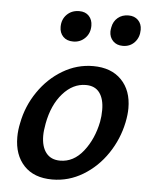

<svg xmlns="http://www.w3.org/2000/svg" viewBox="-48 -664 556 710"><g transform="rotate(5 230.0 -308.5)"><path d="M154 -559Q154 -587 172 -605Q190 -623 218 -623Q241 -623 254 -609Q267 -595 267 -573Q267 -545 249 -527Q231 -509 205 -509Q181 -509 167.5 -523Q154 -537 154 -559ZM339 -558Q339 -564 341 -574Q345 -596 361 -609.5Q377 -623 401 -623Q423 -623 436.5 -609.5Q450 -596 450 -574Q450 -546 433 -527.5Q416 -509 389 -509Q366 -509 352.5 -523Q339 -537 339 -558ZM30 -139Q30 -165 36 -192Q48 -255 84.5 -308.5Q121 -362 174 -393.5Q227 -425 287 -425Q354 -425 392 -386Q430 -347 430 -281Q430 -257 424 -228Q411 -165 375 -111.5Q339 -58 286 -26Q233 6 172 6Q104 6 67 -33.5Q30 -73 30 -139ZM330 -222Q334 -243 334 -266Q334 -307 317 -330Q300 -353 266 -353Q218 -353 180.5 -310.5Q143 -268 130 -198Q125 -171 125 -153Q125 -112 143 -89Q161 -66 195 -66Q245 -66 281 -111.5Q317 -157 330 -222Z"/></g></svg>

Font: Ysabeau Infant Semibold
Style: Italic
Weight: 600
Italic angle: -12°
Designer: Christian Thalmann (Catharsis Fonts)
Version: Version 0.003